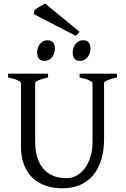

<svg xmlns="http://www.w3.org/2000/svg" viewBox="-20 -1020 694 1055"><path d="M622.6 -594.2Q589.4 -587.4 570.6 -579.1Q551.8 -570.8 551.8 -564V-255.9Q551.8 -191.9 536.1 -141.6Q520.5 -91.3 491.2 -56.6Q461.9 -22 419.9 -3.7Q377.9 14.6 325.2 14.6Q274.9 14.6 232.7 0.7Q190.4 -13.2 159.9 -41.7Q129.4 -70.3 112.3 -113.8Q95.2 -157.2 95.2 -216.8V-564Q95.2 -569.8 77.4 -578.6Q59.6 -587.4 24.4 -594.2V-615.2H244.1V-594.2Q210.9 -587.4 192.1 -579.1Q173.3 -570.8 173.3 -564V-241.2Q173.3 -194.3 184.3 -157.2Q195.3 -120.1 217 -94.2Q238.8 -68.4 270.5 -54.7Q302.2 -41 344.2 -41Q378.9 -41 405.8 -57.9Q432.6 -74.7 450.9 -102.1Q469.2 -129.4 478.8 -164.6Q488.3 -199.7 488.3 -235.8V-564Q488.3 -569.8 470.5 -578.6Q452.6 -587.4 417.5 -594.2V-615.2H622.6V-594.2ZM477.1 -752.4Q477.1 -738.8 472.7 -726.6Q468.3 -714.4 460.7 -705.3Q453.1 -696.3 442.9 -690.9Q432.6 -685.5 420.4 -685.5Q398.4 -685.5 388.9 -697.8Q379.4 -710 379.4 -732.4Q379.4 -746.1 383.8 -758.3Q388.2 -770.5 396 -779.5Q403.8 -788.6 413.8 -793.7Q423.8 -798.8 435.5 -798.8Q477.1 -798.8 477.1 -752.4ZM281.7 -752.4Q281.7 -738.8 277.3 -726.6Q272.9 -714.4 265.4 -705.3Q257.8 -696.3 247.6 -690.9Q237.3 -685.5 225.1 -685.5Q203.1 -685.5 193.6 -697.8Q184.1 -710 184.1 -732.4Q184.1 -746.1 188.5 -758.3Q192.9 -770.5 200.7 -779.5Q208.5 -788.6 218.5 -793.7Q228.5 -798.8 240.2 -798.8Q281.7 -798.8 281.7 -752.4ZM417 -845.7Q410.2 -836.4 406.5 -831.8Q402.8 -827.1 395 -823.7L166 -942.4L169.9 -964.4Q173.3 -968.3 180.9 -973.1Q188.5 -978 197.3 -983.2Q206.1 -988.3 214.4 -992.9Q222.7 -997.6 228 -1000.5L417 -845.7Z"/></svg>

Font: Gentium
Style: Regular
Weight: 400
Designer: J. Victor Gaultney
Version: Version 1.03; 2011; OFL 1.1 release